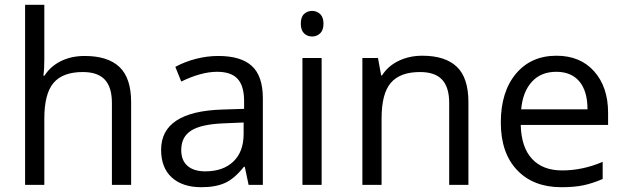

<svg xmlns="http://www.w3.org/2000/svg" viewBox="-20 -780 2638 810"><path d="M452.1 0V-346.2Q452.1 -411.6 422.4 -443.8Q392.6 -476.1 329.1 -476.1Q244.6 -476.1 205.8 -430.2Q167 -384.3 167 -279.8V0H85.9V-759.8H167V-529.8Q167 -488.3 163.1 -460.9H168Q191.9 -499.5 236.1 -521.7Q280.3 -543.9 336.9 -543.9Q435.1 -543.9 484.1 -497.3Q533.2 -450.7 533.2 -349.1V0Z M1028.8 0 1012.7 -76.2H1008.8Q968.8 -25.9 929 -8.1Q889.2 9.8 829.6 9.8Q750 9.8 704.8 -31.2Q659.7 -72.3 659.7 -147.9Q659.7 -310.1 918.9 -317.9L1009.8 -320.8V-354Q1009.8 -417 982.7 -447Q955.6 -477.1 896 -477.1Q829.1 -477.1 744.6 -436L719.7 -498Q759.3 -519.5 806.4 -531.7Q853.5 -543.9 900.9 -543.9Q996.6 -543.9 1042.7 -501.5Q1088.9 -459 1088.9 -365.2V0ZM845.7 -57.1Q921.4 -57.1 964.6 -98.6Q1007.8 -140.1 1007.8 -214.8V-263.2L926.8 -259.8Q830.1 -256.3 787.4 -229.7Q744.6 -203.1 744.6 -147Q744.6 -103 771.2 -80.1Q797.9 -57.1 845.7 -57.1Z M1336.9 0H1255.9V-535.2H1336.9ZM1249 -680.2Q1249 -708 1262.7 -720.9Q1276.4 -733.9 1296.9 -733.9Q1316.4 -733.9 1330.6 -720.7Q1344.7 -707.5 1344.7 -680.2Q1344.7 -652.8 1330.6 -639.4Q1316.4 -626 1296.9 -626Q1276.4 -626 1262.7 -639.4Q1249 -652.8 1249 -680.2Z M1875 0V-346.2Q1875 -411.6 1845.2 -443.8Q1815.4 -476.1 1752 -476.1Q1668 -476.1 1628.9 -430.7Q1589.8 -385.3 1589.8 -280.8V0H1508.8V-535.2H1574.7L1587.9 -461.9H1591.8Q1616.7 -501.5 1661.6 -523.2Q1706.5 -544.9 1761.7 -544.9Q1858.4 -544.9 1907.2 -498.3Q1956.1 -451.7 1956.1 -349.1V0Z M2348.6 9.8Q2230 9.8 2161.4 -62.5Q2092.8 -134.8 2092.8 -263.2Q2092.8 -392.6 2156.5 -468.8Q2220.2 -544.9 2327.6 -544.9Q2428.2 -544.9 2486.8 -478.8Q2545.4 -412.6 2545.4 -304.2V-252.9H2176.8Q2179.2 -158.7 2224.4 -109.9Q2269.5 -61 2351.6 -61Q2438 -61 2522.5 -97.2V-24.9Q2479.5 -6.3 2441.2 1.7Q2402.8 9.8 2348.6 9.8ZM2326.7 -477.1Q2262.2 -477.1 2223.9 -435.1Q2185.5 -393.1 2178.7 -318.8H2458.5Q2458.5 -395.5 2424.3 -436.3Q2390.1 -477.1 2326.7 -477.1Z"/></svg>

Font: f0_51640 
Style: Regular
Weight: 400
Foundry: Ascender Corporation
Version: Version 1.10